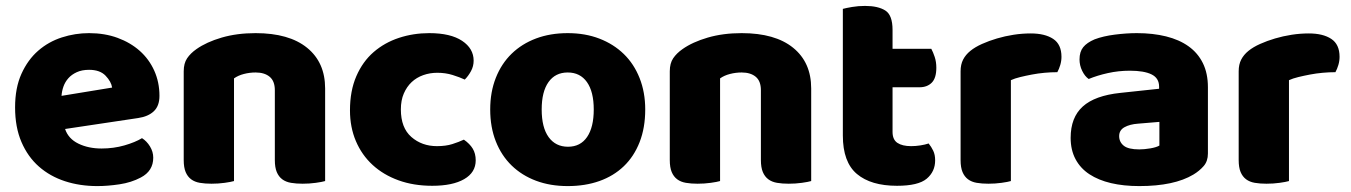

<svg xmlns="http://www.w3.org/2000/svg" viewBox="-20 -613 4566 649"><path d="M309 16Q250 16 199.5 -0.5Q149 -17 111.5 -50Q74 -83 52.5 -133Q31 -183 31 -250Q31 -316 52.5 -363.5Q74 -411 109 -441.5Q144 -472 189 -486.5Q234 -501 281 -501Q334 -501 377.5 -485Q421 -469 452.5 -441Q484 -413 501.5 -374Q519 -335 519 -289Q519 -255 500 -237Q481 -219 447 -214L200 -177Q211 -144 245 -127.5Q279 -111 323 -111Q364 -111 400.5 -121.5Q437 -132 460 -146Q476 -136 487 -118Q498 -100 498 -80Q498 -35 456 -13Q424 4 384 10Q344 16 309 16ZM281 -377Q257 -377 239.5 -369Q222 -361 211 -348.5Q200 -336 194.5 -320.5Q189 -305 188 -289L359 -317Q356 -337 337 -357Q318 -377 281 -377Z M909 -308Q909 -339 891.5 -353.5Q874 -368 844 -368Q824 -368 804.5 -363Q785 -358 771 -348V-1Q761 2 739.5 5Q718 8 695 8Q673 8 655.5 5Q638 2 626 -7Q614 -16 607.5 -31.5Q601 -47 601 -72V-372Q601 -399 612.5 -416Q624 -433 644 -447Q678 -471 729.5 -486Q781 -501 844 -501Q957 -501 1018 -451.5Q1079 -402 1079 -314V-1Q1069 2 1047.5 5Q1026 8 1003 8Q981 8 963.5 5Q946 2 934 -7Q922 -16 915.5 -31.5Q909 -47 909 -72Z M1458 -367Q1433 -367 1410.5 -359Q1388 -351 1371.5 -335.5Q1355 -320 1345 -297Q1335 -274 1335 -243Q1335 -181 1370.5 -150Q1406 -119 1457 -119Q1487 -119 1509 -126Q1531 -133 1548 -141Q1568 -127 1578 -110.5Q1588 -94 1588 -71Q1588 -30 1549 -7.5Q1510 15 1441 15Q1378 15 1327 -3.5Q1276 -22 1239.5 -55.5Q1203 -89 1183 -136Q1163 -183 1163 -240Q1163 -306 1184.5 -355.5Q1206 -405 1243 -437Q1280 -469 1328.5 -485Q1377 -501 1431 -501Q1503 -501 1542 -475Q1581 -449 1581 -408Q1581 -389 1572 -372.5Q1563 -356 1551 -344Q1534 -352 1510 -359.5Q1486 -367 1458 -367Z M2161 -243Q2161 -181 2142 -132.5Q2123 -84 2088.5 -51Q2054 -18 2006 -1Q1958 16 1899 16Q1840 16 1792 -2Q1744 -20 1709.5 -53.5Q1675 -87 1656 -135Q1637 -183 1637 -243Q1637 -302 1656 -350Q1675 -398 1709.5 -431.5Q1744 -465 1792 -483Q1840 -501 1899 -501Q1958 -501 2006 -482.5Q2054 -464 2088.5 -430.5Q2123 -397 2142 -349Q2161 -301 2161 -243ZM1811 -243Q1811 -182 1834.5 -149.5Q1858 -117 1900 -117Q1942 -117 1964.5 -150Q1987 -183 1987 -243Q1987 -303 1964 -335.5Q1941 -368 1899 -368Q1857 -368 1834 -335.5Q1811 -303 1811 -243Z M2552 -308Q2552 -339 2534.5 -353.5Q2517 -368 2487 -368Q2467 -368 2447.5 -363Q2428 -358 2414 -348V-1Q2404 2 2382.5 5Q2361 8 2338 8Q2316 8 2298.5 5Q2281 2 2269 -7Q2257 -16 2250.5 -31.5Q2244 -47 2244 -72V-372Q2244 -399 2255.5 -416Q2267 -433 2287 -447Q2321 -471 2372.5 -486Q2424 -501 2487 -501Q2600 -501 2661 -451.5Q2722 -402 2722 -314V-1Q2712 2 2690.5 5Q2669 8 2646 8Q2624 8 2606.5 5Q2589 2 2577 -7Q2565 -16 2558.5 -31.5Q2552 -47 2552 -72Z M2997 -167Q2997 -141 3013.5 -130Q3030 -119 3060 -119Q3075 -119 3091 -121.5Q3107 -124 3119 -128Q3128 -117 3134.5 -103.5Q3141 -90 3141 -71Q3141 -33 3112.5 -9Q3084 15 3012 15Q2924 15 2876.5 -25Q2829 -65 2829 -155V-583Q2840 -586 2860.5 -589.5Q2881 -593 2904 -593Q2948 -593 2972.5 -577.5Q2997 -562 2997 -512V-448H3128Q3134 -437 3139.5 -420.5Q3145 -404 3145 -384Q3145 -349 3129.5 -333.5Q3114 -318 3088 -318H2997Z M3397 -1Q3387 2 3365.5 5Q3344 8 3321 8Q3299 8 3281.5 5Q3264 2 3252 -7Q3240 -16 3233.5 -31.5Q3227 -47 3227 -72V-372Q3227 -395 3235.5 -411.5Q3244 -428 3260 -441Q3276 -454 3299.5 -464.5Q3323 -475 3350 -483Q3377 -491 3406 -495.5Q3435 -500 3464 -500Q3512 -500 3540 -481.5Q3568 -463 3568 -421Q3568 -407 3564 -393.5Q3560 -380 3554 -369Q3533 -369 3511 -367Q3489 -365 3468 -361Q3447 -357 3428.5 -352.5Q3410 -348 3397 -342Z M3831 -108Q3848 -108 3868.5 -111.5Q3889 -115 3899 -121V-201L3827 -195Q3799 -193 3781 -183Q3763 -173 3763 -153Q3763 -133 3778.5 -120.5Q3794 -108 3831 -108ZM3823 -501Q3877 -501 3921.5 -490Q3966 -479 3997.5 -456.5Q4029 -434 4046 -399.5Q4063 -365 4063 -318V-94Q4063 -68 4048.5 -51.5Q4034 -35 4014 -23Q3949 16 3831 16Q3778 16 3735.5 6Q3693 -4 3662.5 -24Q3632 -44 3615.5 -75Q3599 -106 3599 -147Q3599 -216 3640 -253Q3681 -290 3767 -299L3898 -313V-320Q3898 -349 3872.5 -361.5Q3847 -374 3799 -374Q3761 -374 3725 -366Q3689 -358 3660 -346Q3647 -355 3638 -373.5Q3629 -392 3629 -412Q3629 -438 3641.5 -453.5Q3654 -469 3680 -480Q3709 -491 3748.5 -496Q3788 -501 3823 -501Z M4337 -1Q4327 2 4305.5 5Q4284 8 4261 8Q4239 8 4221.5 5Q4204 2 4192 -7Q4180 -16 4173.5 -31.5Q4167 -47 4167 -72V-372Q4167 -395 4175.5 -411.5Q4184 -428 4200 -441Q4216 -454 4239.5 -464.5Q4263 -475 4290 -483Q4317 -491 4346 -495.5Q4375 -500 4404 -500Q4452 -500 4480 -481.5Q4508 -463 4508 -421Q4508 -407 4504 -393.5Q4500 -380 4494 -369Q4473 -369 4451 -367Q4429 -365 4408 -361Q4387 -357 4368.5 -352.5Q4350 -348 4337 -342Z"/></svg>

Font: Baloo Thambi
Style: Regular
Weight: 400
Designer: Aadarsh Rajan and Ek Type
Foundry: Ek Type
Version: Version 1.100;PS 1.000;hotconv 1.0.88;makeotf.lib2.5.647800;